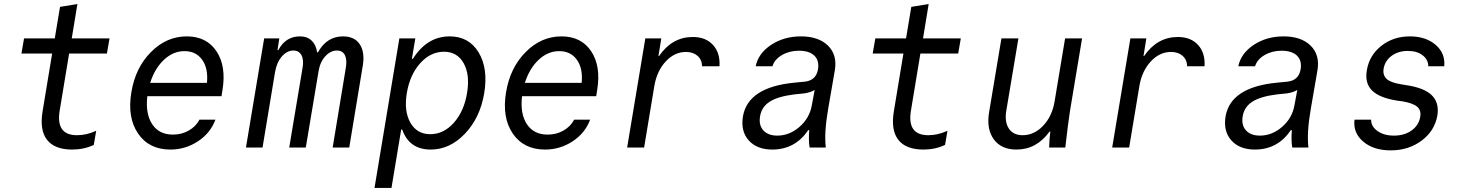

<svg xmlns="http://www.w3.org/2000/svg" viewBox="-20 -730 7240 950"><path d="M275 -181Q256 -61 361 -61Q409 -61 456 -83L444 -13Q396 10 337 10Q250 10 212.5 -38.5Q175 -87 191 -181L238 -465H86L99 -540H251L277 -696L363 -710L335 -540H522L509 -465H322Z M709 -254Q699 -167 733 -115.5Q767 -64 836 -64Q879 -64 914 -84Q949 -104 967 -138H1046Q1021 -71 959 -30.5Q897 10 823 10Q717 10 663 -69.5Q609 -149 630 -274Q650 -395 727 -472.5Q804 -550 904 -550Q1002 -550 1051 -476.5Q1100 -403 1081 -286L1076 -254ZM893 -477Q837 -477 791.5 -434.5Q746 -392 723 -320H1004Q1011 -391 980.5 -434Q950 -477 893 -477Z M1197 0 1287 -540H1362L1353 -482H1357Q1393 -550 1464 -550Q1500 -550 1522 -529Q1544 -508 1549 -471H1553Q1597 -550 1677 -550Q1734 -550 1760 -511Q1786 -472 1775 -405L1708 0H1626L1691 -394Q1698 -434 1686.5 -457Q1675 -480 1647 -480Q1615 -480 1589 -451Q1563 -422 1556 -376L1493 0H1411L1477 -394Q1484 -434 1471.5 -457Q1459 -480 1432 -480Q1400 -480 1374.5 -450.5Q1349 -421 1341 -374L1279 0Z M1956 -540H2035L2018 -439H2023Q2093 -550 2205 -550Q2300 -550 2348 -471Q2396 -392 2376 -270Q2356 -148 2281 -69Q2206 10 2111 10Q2005 10 1970 -89H1965L1917 200H1833ZM2177 -474Q2110 -474 2059 -417Q2008 -360 1993 -270Q1978 -180 2010.5 -123Q2043 -66 2109 -66Q2175 -66 2225.5 -122.5Q2276 -179 2291 -270Q2306 -361 2274 -417.5Q2242 -474 2177 -474Z M2563 -254Q2553 -167 2587 -115.5Q2621 -64 2690 -64Q2733 -64 2768 -84Q2803 -104 2821 -138H2900Q2875 -71 2813 -30.5Q2751 10 2677 10Q2571 10 2517 -69.5Q2463 -149 2484 -274Q2504 -395 2581 -472.5Q2658 -550 2758 -550Q2856 -550 2905 -476.5Q2954 -403 2935 -286L2930 -254ZM2747 -477Q2691 -477 2645.5 -434.5Q2600 -392 2577 -320H2858Q2865 -391 2834.5 -434Q2804 -477 2747 -477Z M3167 0H3083L3173 -540H3252L3238 -453H3241Q3306 -547 3408 -547Q3472 -547 3508 -507.5Q3544 -468 3540 -402H3454Q3453 -435 3431 -454Q3409 -473 3374 -473Q3318 -473 3274.5 -426.5Q3231 -380 3218 -307Z M4027 -385Q4035 -429 4010 -454Q3985 -479 3933 -479Q3886 -479 3849 -457.5Q3812 -436 3802 -402H3719Q3732 -466 3795.5 -508Q3859 -550 3943 -550Q4030 -550 4076.5 -504.5Q4123 -459 4111 -384L4078 -193Q4057 -73 4066 0H3986Q3980 -35 3984 -86H3979Q3914 10 3801 10Q3725 10 3684.5 -35.5Q3644 -81 3656 -154Q3681 -299 3911 -321L3962 -326Q4017 -332 4027 -385ZM4011 -285Q3992 -273 3960 -268L3911 -263Q3830 -253 3789.5 -227.5Q3749 -202 3741 -156Q3733 -112 3756.5 -85.5Q3780 -59 3826 -59Q3886 -59 3936 -102.5Q3986 -146 3997 -210Z M4487 -181Q4468 -61 4573 -61Q4621 -61 4668 -83L4656 -13Q4608 10 4549 10Q4462 10 4424.5 -38.5Q4387 -87 4403 -181L4450 -465H4298L4311 -540H4463L4489 -696L4575 -710L4547 -540H4734L4721 -465H4534Z M5274 -180Q5264 -114 5251 0H5171Q5172 -40 5177 -79H5173Q5109 10 5009 10Q4934 10 4897 -41Q4860 -92 4874 -175L4935 -540H5019L4959 -182Q4950 -126 4972 -93.5Q4994 -61 5040 -61Q5097 -61 5141.5 -108Q5186 -155 5198 -228L5250 -540H5334Z M5567 0H5483L5573 -540H5652L5638 -453H5641Q5706 -547 5808 -547Q5872 -547 5908 -507.5Q5944 -468 5940 -402H5854Q5853 -435 5831 -454Q5809 -473 5774 -473Q5718 -473 5674.5 -426.5Q5631 -380 5618 -307Z M6415 -385Q6423 -429 6398 -454Q6373 -479 6321 -479Q6274 -479 6237 -457.5Q6200 -436 6190 -402H6107Q6120 -466 6183.5 -508Q6247 -550 6331 -550Q6418 -550 6464.5 -504.5Q6511 -459 6499 -384L6466 -193Q6445 -73 6454 0H6374Q6368 -35 6372 -86H6367Q6302 10 6189 10Q6113 10 6072.5 -35.5Q6032 -81 6044 -154Q6069 -299 6299 -321L6350 -326Q6405 -332 6415 -385ZM6399 -285Q6380 -273 6348 -268L6299 -263Q6218 -253 6177.5 -227.5Q6137 -202 6129 -156Q6121 -112 6144.5 -85.5Q6168 -59 6214 -59Q6274 -59 6324 -102.5Q6374 -146 6385 -210Z M6682 -138H6764Q6764 -104 6796 -81.5Q6828 -59 6877 -59Q6929 -59 6964.5 -84.5Q7000 -110 7007 -151Q7013 -184 6992 -202Q6971 -220 6917 -229L6893 -232Q6805 -246 6768.5 -282.5Q6732 -319 6743 -382Q6755 -456 6814.5 -503Q6874 -550 6956 -550Q7035 -550 7083.5 -508Q7132 -466 7126 -402H7047Q7047 -435 7019 -456.5Q6991 -478 6946 -478Q6899 -478 6866 -454Q6833 -430 6826 -390Q6821 -358 6841 -339.5Q6861 -321 6912 -313L6936 -309Q7026 -296 7064 -259Q7102 -222 7092 -159Q7079 -83 7014.5 -34.5Q6950 14 6861 14Q6776 14 6725 -29.5Q6674 -73 6682 -138Z"/></svg>

Font: CommitMono
Style: Italic
Weight: 400
Monospace: yes
Designer: Eigil Nikolajsen
Foundry: Eigil Nikolajsen
Version: Version 1.143